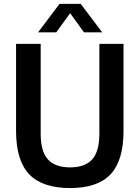

<svg xmlns="http://www.w3.org/2000/svg" viewBox="-20 -968 726 998"><path d="M344.5 9.5Q200 9.5 131.8 -62.2Q63.5 -134 63.5 -287V-740H191.5V-273Q191.5 -181 229 -139.5Q266.5 -98 344.5 -98Q422 -98 459.2 -139.5Q496.5 -181 496.5 -273V-740H622V-287Q622 -134 554.8 -62.2Q487.5 9.5 344.5 9.5ZM178 -800 289.5 -948H399.5L511 -800H416.5L344.5 -899.5L272.5 -800Z"/></svg>

Font: Encode Sans SemiCondensed SemiCondensed SemiBold
Style: Regular
Weight: 600
Width: 4
Designer: Multiple Designers
Foundry: Impallari Type
Version: Version 3.000; ttfautohint (v1.8.3) -l 8 -r 50 -G 200 -x 14 